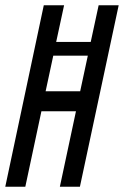

<svg xmlns="http://www.w3.org/2000/svg" viewBox="-22 -708 470 728"><path d="M-2 0 144 -688H221L191 -549H322L352 -688H428L281 0H205L266 -286H135L74 0ZM151 -362H282L311 -497H180Z"/></svg>

Font: Saira Ultra Condensed Medium
Style: Italic
Weight: 500
Width: 1
Italic angle: -12°
Designer: Hector Gatti with collaboration of the Omnibus-Type team
Foundry: Omnibus-Type
Version: Version 1.001; ttfautohint (v1.8)